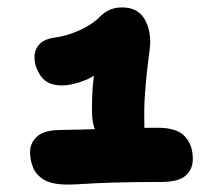

<svg xmlns="http://www.w3.org/2000/svg" viewBox="-20 -888 580 517"><path d="M317 -480Q276 -480 253 -508.5Q230 -537 228 -578Q227 -616 229.5 -650.5Q232 -685 239 -719L269 -717Q246 -687 210.5 -672.5Q175 -658 146 -658Q108 -658 90.5 -682.5Q73 -707 73 -733Q72 -752 85 -767.5Q98 -783 129 -787Q163 -792 196.5 -807.5Q230 -823 249 -843Q261 -855 275.5 -861.5Q290 -868 309 -868Q353 -868 371 -833.5Q389 -799 383 -755Q376 -702 373 -668Q370 -634 369 -612Q368 -590 368.5 -571.5Q369 -553 369 -532Q369 -503 356 -491.5Q343 -480 317 -480ZM163 -391Q120 -391 98.5 -404Q77 -417 69 -437Q61 -457 61 -478Q61 -504 80.5 -521Q100 -538 144 -538Q163 -538 195 -539Q227 -540 264.5 -541Q302 -542 339 -543Q376 -544 405 -544Q455 -544 476.5 -522Q498 -500 499 -465Q501 -436 482 -417Q463 -398 414 -398Q338 -398 288.5 -396.5Q239 -395 210 -393Q181 -391 163 -391Z"/></svg>

Font: Shantell Sans ExtraBold
Style: Regular
Weight: 800
Designer: Stephen Nixon, Anya Danilova, Shantell Martin
Foundry: Arrow Type
Version: Version 1.011;[c5ecc13dd]